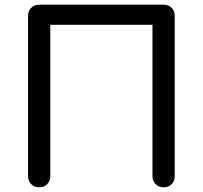

<svg xmlns="http://www.w3.org/2000/svg" viewBox="-20 -801 867 821"><path d="M148 0Q127 0 113.5 -13.5Q100 -27 100 -48V-733Q100 -754 113.5 -767.5Q127 -781 148 -781H680Q701 -781 714 -767.5Q727 -754 727 -733V-48Q727 -27 714 -13.5Q701 0 680 0Q659 0 645.5 -13.5Q632 -27 632 -48V-695H195V-48Q195 -27 182 -13.5Q169 0 148 0Z"/></svg>

Font: Comfortaa SemiBold
Style: Regular
Weight: 600
Designer: Johan Aakerlund
Foundry: Johan Aakerlund
Version: Version 3.104; ttfautohint (v1.8.1.43-b0c9)